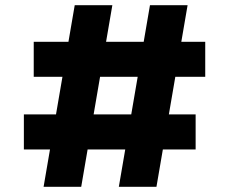

<svg xmlns="http://www.w3.org/2000/svg" viewBox="-20 -720 877 740"><path d="M438 0 558 -700H703L583 0ZM72 -144V-279H734V-144ZM148 0 268 -700H413L293 0ZM110 -424V-559H771V-424Z"/></svg>

Font: Lexend Exa
Style: Bold
Weight: 700
Designer: Bonnie Shaver-Troup, Thomas Jockin
Foundry: Lexend
Version: Version 1.007